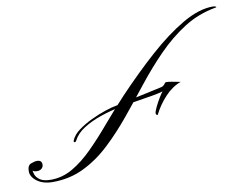

<svg xmlns="http://www.w3.org/2000/svg" viewBox="-196 -650 954 741"><g transform="rotate(-10 281.5 -280.0)"><path d="M451 -304Q460 -304 473.5 -301.5Q487 -299 497 -297Q507 -295 507 -295Q472 -282 444 -251.5Q416 -221 399 -187Q398 -183 394.5 -185.5Q391 -188 391 -192Q391 -199 399.5 -216.5Q408 -234 418 -250.5Q428 -267 432 -271Q420 -267 392 -262Q364 -257 328 -251.5Q292 -246 256 -239Q220 -232 182 -219Q144 -206 114 -187Q84 -168 71 -142Q68 -136 63.5 -137Q59 -138 62 -145Q71 -166 94.5 -183Q118 -200 146.5 -213.5Q175 -227 202 -236Q229 -245 247 -248Q251 -249 270.5 -253.5Q290 -258 316 -263.5Q342 -269 368 -274.5Q394 -280 411.5 -284Q429 -288 430 -288Q436 -289 441 -294Q442 -296 446 -300Q450 -304 450 -304Q450 -304 450.5 -304Q451 -304 451 -304ZM680 -560Q683 -560 684 -559.5Q685 -559 687 -559Q689 -559 692 -557Q695 -555 690 -554Q621 -542 564.5 -506Q508 -470 458.5 -419.5Q409 -369 364 -312Q319 -255 274 -200Q229 -145 180.5 -99.5Q132 -54 76.5 -27Q21 0 -45 0Q-83 0 -106.5 -17.5Q-130 -35 -130 -57Q-130 -80 -115.5 -85.5Q-101 -91 -92 -91Q-73 -91 -73 -73Q-73 -65 -79.5 -58.5Q-86 -52 -98 -52Q-108 -52 -111.5 -54.5Q-115 -57 -115 -57Q-115 -52 -111 -40.5Q-107 -29 -93 -19.5Q-79 -10 -51 -10Q-6 -10 34.5 -33.5Q75 -57 114.5 -96.5Q154 -136 195 -184.5Q236 -233 282 -282Q354 -358 424.5 -421Q495 -484 560 -522Q625 -560 680 -560Z"/></g></svg>

Font: Kapakana
Style: Regular
Weight: 400
Designer: Kousuke Nagai
Version: Version 1.002